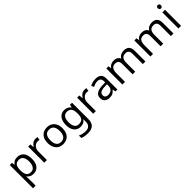

<svg xmlns="http://www.w3.org/2000/svg" viewBox="410 -2514 4530 4530"><g transform="rotate(-45 2675.0 -248.5)"><path d="M340 -546Q439 -546 499.5 -477Q560 -408 560 -269Q560 -132 499.5 -61Q439 10 339 10Q277 10 236.5 -13.5Q196 -37 173 -68H167Q169 -51 171 -25Q173 1 173 20V240H85V-536H157L169 -463H173Q197 -498 236 -522Q275 -546 340 -546ZM324 -472Q242 -472 208.5 -426Q175 -380 173 -286V-269Q173 -170 205.5 -116.5Q238 -63 326 -63Q375 -63 406.5 -90Q438 -117 453.5 -163.5Q469 -210 469 -270Q469 -362 433.5 -417Q398 -472 324 -472Z M950 -546Q965 -546 982.5 -544.5Q1000 -543 1013 -540L1002 -459Q989 -462 973.5 -464Q958 -466 944 -466Q903 -466 867 -443.5Q831 -421 809.5 -380.5Q788 -340 788 -286V0H700V-536H772L782 -438H786Q812 -482 853 -514Q894 -546 950 -546Z M1579 -269Q1579 -136 1511.5 -63Q1444 10 1329 10Q1258 10 1202.5 -22.5Q1147 -55 1115 -117.5Q1083 -180 1083 -269Q1083 -402 1150 -474Q1217 -546 1332 -546Q1405 -546 1460.5 -513.5Q1516 -481 1547.5 -419.5Q1579 -358 1579 -269ZM1174 -269Q1174 -174 1211.5 -118.5Q1249 -63 1331 -63Q1412 -63 1450 -118.5Q1488 -174 1488 -269Q1488 -364 1450 -418Q1412 -472 1330 -472Q1248 -472 1211 -418Q1174 -364 1174 -269Z M1908 -546Q1961 -546 2003.5 -526Q2046 -506 2076 -465H2081L2093 -536H2163V9Q2163 124 2104.5 182Q2046 240 1923 240Q1805 240 1730 206V125Q1809 167 1928 167Q1997 167 2036.5 126.5Q2076 86 2076 16V-5Q2076 -17 2077 -39.5Q2078 -62 2079 -71H2075Q2021 10 1909 10Q1805 10 1746.5 -63Q1688 -136 1688 -267Q1688 -395 1746.5 -470.5Q1805 -546 1908 -546ZM1920 -472Q1853 -472 1816 -418.5Q1779 -365 1779 -266Q1779 -167 1815.5 -114.5Q1852 -62 1922 -62Q2003 -62 2040 -105.5Q2077 -149 2077 -246V-267Q2077 -377 2039 -424.5Q2001 -472 1920 -472Z M2583 -546Q2598 -546 2615.5 -544.5Q2633 -543 2646 -540L2635 -459Q2622 -462 2606.5 -464Q2591 -466 2577 -466Q2536 -466 2500 -443.5Q2464 -421 2442.5 -380.5Q2421 -340 2421 -286V0H2333V-536H2405L2415 -438H2419Q2445 -482 2486 -514Q2527 -546 2583 -546Z M2949 -545Q3047 -545 3094 -502Q3141 -459 3141 -365V0H3077L3060 -76H3056Q3021 -32 2982.5 -11Q2944 10 2876 10Q2803 10 2755 -28.5Q2707 -67 2707 -149Q2707 -229 2770 -272.5Q2833 -316 2964 -320L3055 -323V-355Q3055 -422 3026 -448Q2997 -474 2944 -474Q2902 -474 2864 -461.5Q2826 -449 2793 -433L2766 -499Q2801 -518 2849 -531.5Q2897 -545 2949 -545ZM2975 -259Q2875 -255 2836.5 -227Q2798 -199 2798 -148Q2798 -103 2825.5 -82Q2853 -61 2896 -61Q2964 -61 3009 -98.5Q3054 -136 3054 -214V-262Z M3895 -546Q3986 -546 4031 -499.5Q4076 -453 4076 -349V0H3989V-345Q3989 -472 3880 -472Q3802 -472 3768.5 -427Q3735 -382 3735 -296V0H3648V-345Q3648 -472 3538 -472Q3457 -472 3426 -422Q3395 -372 3395 -278V0H3307V-536H3378L3391 -463H3396Q3421 -505 3463.5 -525.5Q3506 -546 3554 -546Q3680 -546 3718 -456H3723Q3750 -502 3796.5 -524Q3843 -546 3895 -546Z M4830 -546Q4921 -546 4966 -499.5Q5011 -453 5011 -349V0H4924V-345Q4924 -472 4815 -472Q4737 -472 4703.5 -427Q4670 -382 4670 -296V0H4583V-345Q4583 -472 4473 -472Q4392 -472 4361 -422Q4330 -372 4330 -278V0H4242V-536H4313L4326 -463H4331Q4356 -505 4398.5 -525.5Q4441 -546 4489 -546Q4615 -546 4653 -456H4658Q4685 -502 4731.5 -524Q4778 -546 4830 -546Z M5222 -737Q5242 -737 5257.5 -723.5Q5273 -710 5273 -681Q5273 -653 5257.5 -639Q5242 -625 5222 -625Q5200 -625 5185 -639Q5170 -653 5170 -681Q5170 -710 5185 -723.5Q5200 -737 5222 -737ZM5265 -536V0H5177V-536Z"/></g></svg>

Font: Noto Sans Mende Kikakui
Style: Regular
Weight: 400
Designer: Monotype Design Team
Foundry: Monotype Imaging Inc.
Version: Version 2.003; ttfautohint (v1.8.4.7-5d5b)